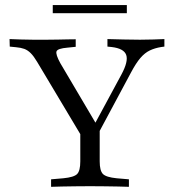

<svg xmlns="http://www.w3.org/2000/svg" viewBox="-20 -722 675 742"><path d="M316.1 -160.5 123.4 -483.1Q110.5 -504.8 98.8 -516.5Q87.1 -528.2 73.8 -533.1Q60.5 -537.9 41.9 -539.5L17.7 -541.9L16.9 -571Q36.3 -570.2 60.1 -569.4Q83.9 -568.5 108.1 -568.5H112.1H116.9Q138.7 -568.5 160.9 -568.5Q183.1 -568.5 203.6 -569Q224.2 -569.4 241.5 -569.8Q258.9 -570.2 272.6 -570.2V-541.1L241.1 -537.9Q202.4 -534.7 198.4 -523.4Q194.4 -512.1 212.9 -478.2L358.1 -232.3L334.7 -221.8L449.2 -433.9Q476.6 -484.7 467.7 -509.7Q458.9 -534.7 411.3 -540.3L395.2 -541.9V-571Q424.2 -570.2 457.7 -569.4Q491.1 -568.5 521 -568.5Q549.2 -568.5 573 -569.4Q596.8 -570.2 615.3 -571V-541.9L603.2 -540.3Q578.2 -536.3 558.9 -527Q539.5 -517.7 522.6 -498Q505.6 -478.2 486.3 -441.9L335.5 -160.5ZM324.2 -2.4Q296.8 -2.4 269.8 -2Q242.7 -1.6 219 -1.2Q195.2 -0.8 177.4 0V-29L225 -33.1Q266.1 -37.1 278.2 -49.6Q290.3 -62.1 290.3 -98.4V-250.8L335.5 -191.9L365.3 -240.3V-98.4Q365.3 -62.1 377.8 -49.6Q390.3 -37.1 430.6 -33.1L478.2 -29V0Q461.3 -0.8 437.1 -1.2Q412.9 -1.6 385.9 -2Q358.9 -2.4 332.3 -2.4H328.2ZM183.9 -671V-702.4H470.2V-671Z"/></svg>

Font: Playfair 5pt SemiExpanded Light Light
Style: Regular
Weight: 300
Version: Version 2.203